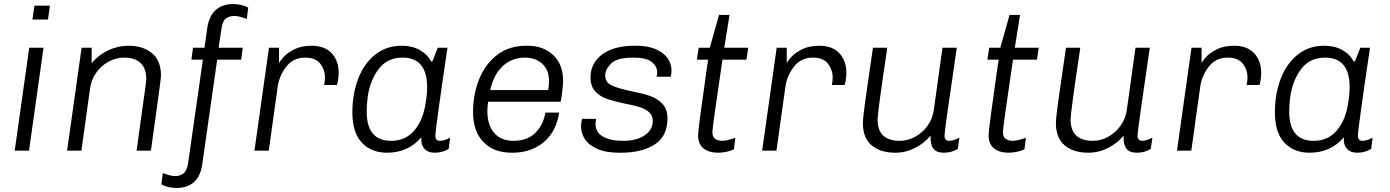

<svg xmlns="http://www.w3.org/2000/svg" viewBox="-20 -748 6900 953"><path d="M218 -651H141L151 -720H228ZM124 0H53L125 -511H196Z M779 -374Q779 -363 773 -318.5Q767 -274 755 -187L729 0H658L680 -160Q693 -254 699.5 -300Q706 -346 706 -355Q706 -409 677.5 -435.5Q649 -462 596 -462Q556 -462 519 -442Q482 -422 457.5 -387Q433 -352 427 -309L384 0H313L385 -511H435V-435Q471 -477 519 -499Q567 -521 617 -521Q690 -521 734.5 -484Q779 -447 779 -374Z M1212 -710 1205 -654Q1193 -659 1174.5 -664Q1156 -669 1145 -669Q1118 -669 1101 -656Q1084 -643 1079 -603L1065 -511H1185L1177 -452H1058L984 67Q967 185 855 185Q835 185 814.5 180Q794 175 781 167L788 111Q800 116 818.5 121Q837 126 848 126Q873 126 890.5 113Q908 100 914 60L987 -452H930L938 -511H995L1009 -610Q1018 -670 1051.5 -699Q1085 -728 1138 -728Q1158 -728 1178.5 -723Q1199 -718 1212 -710Z M1661 -386Q1661 -370 1658 -350.5Q1655 -331 1652 -326H1589Q1593 -349 1593 -363Q1593 -402 1569.5 -432Q1546 -462 1495 -462Q1435 -462 1400 -416Q1365 -370 1358 -315L1314 0H1243L1315 -511H1365V-435Q1370 -445 1387 -464.5Q1404 -484 1439.5 -502.5Q1475 -521 1526 -521Q1592 -521 1626.5 -483.5Q1661 -446 1661 -386Z M2120 -443H2126L2153 -511H2201Q2141 -106 2141 -74Q2141 -49 2164 -49Q2175 -49 2189 -53.5Q2203 -58 2214 -65L2207 -9Q2177 10 2137 10Q2105 10 2088 -8Q2071 -26 2071 -55L2072 -67Q2006 10 1901 10Q1823 10 1776 -40Q1729 -90 1729 -190Q1729 -282 1758 -357.5Q1787 -433 1842.5 -477Q1898 -521 1973 -521Q2025 -521 2063 -500Q2101 -479 2120 -443ZM1806 -273Q1800 -233 1800 -195Q1800 -49 1921 -49Q1989 -49 2031.5 -95Q2074 -141 2089 -216Q2100 -271 2100 -315Q2100 -462 1978 -462Q1904 -462 1861.5 -408Q1819 -354 1806 -273Z M2775 -348Q2775 -333 2771.5 -301Q2768 -269 2763 -243H2403Q2399 -218 2399 -197Q2399 -127 2433 -88Q2467 -49 2529 -49Q2598 -49 2638 -89.5Q2678 -130 2687 -189H2755Q2742 -96 2679.5 -43Q2617 10 2523 10H2519Q2431 10 2379.5 -43Q2328 -96 2328 -192Q2328 -278 2357.5 -353Q2387 -428 2446.5 -474.5Q2506 -521 2592 -521H2598Q2677 -521 2726 -474.5Q2775 -428 2775 -348ZM2413 -301H2701Q2705 -326 2705 -345Q2705 -401 2671.5 -431.5Q2638 -462 2585 -462Q2522 -462 2476.5 -421Q2431 -380 2413 -301Z M3313 -399Q3313 -379 3309 -367H3239Q3242 -382 3242 -389Q3242 -418 3215.5 -440Q3189 -462 3122 -462Q3042 -462 3013 -432.5Q2984 -403 2984 -374Q2984 -339 3016 -324Q3048 -309 3115 -295Q3171 -284 3207 -271.5Q3243 -259 3268 -232.5Q3293 -206 3293 -161Q3293 -71 3229 -30.5Q3165 10 3063 10H3054Q2987 10 2944.5 -9Q2902 -28 2883 -57.5Q2864 -87 2864 -119Q2864 -140 2869 -158H2939Q2936 -145 2936 -132Q2936 -91 2973 -70Q3010 -49 3073 -49Q3139 -49 3179.5 -76Q3220 -103 3220 -148Q3220 -175 3202 -191Q3184 -207 3157.5 -215.5Q3131 -224 3085 -233Q3028 -245 2994 -256.5Q2960 -268 2935.5 -293.5Q2911 -319 2911 -364Q2911 -434 2968.5 -477.5Q3026 -521 3131 -521H3138Q3195 -521 3234.5 -504Q3274 -487 3293.5 -459Q3313 -431 3313 -399Z M3601 -674 3575 -511H3694L3685 -452H3566Q3516 -114 3516 -94Q3516 -68 3530 -58.5Q3544 -49 3566 -49Q3577 -49 3597 -54Q3617 -59 3630 -64L3623 -7Q3607 1 3585.5 5.5Q3564 10 3544 10Q3499 10 3472 -11.5Q3445 -33 3445 -77Q3445 -107 3487 -399Q3493 -435 3495 -452H3439L3448 -511H3503L3549 -674Z M4181 -386Q4181 -370 4178 -350.5Q4175 -331 4172 -326H4109Q4113 -349 4113 -363Q4113 -402 4089.5 -432Q4066 -462 4015 -462Q3955 -462 3920 -416Q3885 -370 3878 -315L3834 0H3763L3835 -511H3885V-435Q3890 -445 3907 -464.5Q3924 -484 3959.5 -502.5Q3995 -521 4046 -521Q4112 -521 4146.5 -483.5Q4181 -446 4181 -386Z M4336 -156Q4336 -100 4364.5 -74.5Q4393 -49 4446 -49Q4486 -49 4522.5 -69Q4559 -89 4584 -124Q4609 -159 4615 -202L4658 -511H4729Q4668 -97 4668 -75Q4668 -62 4674.5 -55.5Q4681 -49 4691 -49Q4702 -49 4716 -53.5Q4730 -58 4742 -65L4734 -9Q4704 10 4665 10Q4627 10 4612 -11.5Q4597 -33 4599 -75Q4568 -37 4521.5 -13.5Q4475 10 4424 10Q4350 10 4306.5 -26.5Q4263 -63 4263 -137Q4263 -160 4274 -241Q4285 -322 4300 -422Q4316 -532 4313 -511H4384Q4336 -190 4336 -156Z M5043 -674 5017 -511H5136L5127 -452H5008Q4958 -114 4958 -94Q4958 -68 4972 -58.5Q4986 -49 5008 -49Q5019 -49 5039 -54Q5059 -59 5072 -64L5065 -7Q5049 1 5027.5 5.5Q5006 10 4986 10Q4941 10 4914 -11.5Q4887 -33 4887 -77Q4887 -107 4929 -399Q4935 -435 4937 -452H4881L4890 -511H4945L4991 -674Z M5294 -156Q5294 -100 5322.5 -74.5Q5351 -49 5404 -49Q5444 -49 5480.5 -69Q5517 -89 5542 -124Q5567 -159 5573 -202L5616 -511H5687Q5626 -97 5626 -75Q5626 -62 5632.5 -55.5Q5639 -49 5649 -49Q5660 -49 5674 -53.5Q5688 -58 5700 -65L5692 -9Q5662 10 5623 10Q5585 10 5570 -11.5Q5555 -33 5557 -75Q5526 -37 5479.5 -13.5Q5433 10 5382 10Q5308 10 5264.5 -26.5Q5221 -63 5221 -137Q5221 -160 5232 -241Q5243 -322 5258 -422Q5274 -532 5271 -511H5342Q5294 -190 5294 -156Z M6240 -386Q6240 -370 6237 -350.5Q6234 -331 6231 -326H6168Q6172 -349 6172 -363Q6172 -402 6148.5 -432Q6125 -462 6074 -462Q6014 -462 5979 -416Q5944 -370 5937 -315L5893 0H5822L5894 -511H5944V-435Q5949 -445 5966 -464.5Q5983 -484 6018.5 -502.5Q6054 -521 6105 -521Q6171 -521 6205.5 -483.5Q6240 -446 6240 -386Z M6699 -443H6705L6732 -511H6780Q6720 -106 6720 -74Q6720 -49 6743 -49Q6754 -49 6768 -53.5Q6782 -58 6793 -65L6786 -9Q6756 10 6716 10Q6684 10 6667 -8Q6650 -26 6650 -55L6651 -67Q6585 10 6480 10Q6402 10 6355 -40Q6308 -90 6308 -190Q6308 -282 6337 -357.5Q6366 -433 6421.5 -477Q6477 -521 6552 -521Q6604 -521 6642 -500Q6680 -479 6699 -443ZM6385 -273Q6379 -233 6379 -195Q6379 -49 6500 -49Q6568 -49 6610.5 -95Q6653 -141 6668 -216Q6679 -271 6679 -315Q6679 -462 6557 -462Q6483 -462 6440.5 -408Q6398 -354 6385 -273Z"/></svg>

Font: Chivo Light Italic
Style: Regular
Weight: 300
Italic angle: -8.05°
Designer: Hector Gatti
Foundry: Omnibus-Type
Version: Version 1.007